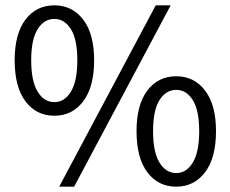

<svg xmlns="http://www.w3.org/2000/svg" viewBox="-20 -688 864 720"><path d="M184 -254Q116 -254 75.5 -308Q35 -362 35 -462Q35 -561 75.5 -614.5Q116 -668 184 -668Q251 -668 292 -614.5Q333 -561 333 -462Q333 -362 292 -308Q251 -254 184 -254ZM184 -305Q222 -305 246 -344.5Q270 -384 270 -462Q270 -540 246 -578.5Q222 -617 184 -617Q145 -617 121 -578.5Q97 -540 97 -462Q97 -384 121 -344.5Q145 -305 184 -305ZM202 12 564 -668H620L258 12ZM641 12Q573 12 532.5 -42Q492 -96 492 -196Q492 -295 532.5 -348.5Q573 -402 641 -402Q708 -402 749 -348.5Q790 -295 790 -196Q790 -96 749 -42Q708 12 641 12ZM641 -39Q679 -39 703 -78.5Q727 -118 727 -196Q727 -274 703 -312.5Q679 -351 641 -351Q602 -351 578 -312.5Q554 -274 554 -196Q554 -118 578 -78.5Q602 -39 641 -39Z"/></svg>

Font: CV Source Sans
Style: Regular
Weight: 400
Designer: Paul D. Hunt
Foundry: Adobe Systems Incorporated
Version: Version 3.001